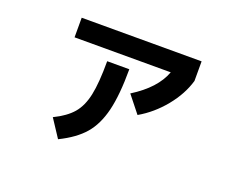

<svg xmlns="http://www.w3.org/2000/svg" viewBox="-102 -754 1204 980"><g transform="rotate(20 500.0 -264.0)"><path d="M189.5 -469.7V-576.2H840.8V-469.7Q818.4 -392.6 760.7 -321.8Q703.1 -251 627 -207L554.7 -297.9Q676.8 -374 711.9 -469.7ZM224.6 -48.8Q291 -81.1 325.2 -121.1Q359.4 -161.1 373.5 -227.5Q387.7 -293.9 387.7 -412.1H507.8Q507.8 -272.5 486.8 -186.5Q465.8 -100.6 419.9 -47.4Q374 5.9 288.1 47.9Z"/></g></svg>

Font: Mgen+ 1c bold
Style: Bold
Weight: 700
Designer: [Source Han Sans]
Ryoko NISHIZUKA  (kana & ideographs); Paul D. Hunt (Latin, Greek & Cyrillic); Wenlong ZHANG  (bopomofo
Version: Version 1.059.20150602